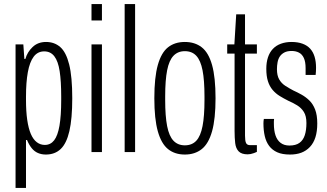

<svg xmlns="http://www.w3.org/2000/svg" viewBox="-20 -743 1596 938"><path d="M56 175V-526H94L99 -455H104Q113 -488 139 -513Q165 -538 205 -538Q246 -538 274.5 -513Q303 -488 318 -428Q333 -368 333 -263Q333 -163 319 -102.5Q305 -42 276.5 -15Q248 12 204 12Q183 12 165.5 4.5Q148 -3 135 -19Q122 -35 112 -59H107V175ZM199 -35Q227 -35 244.5 -57.5Q262 -80 270.5 -128.5Q279 -177 279 -255V-271Q279 -346 271.5 -395Q264 -444 245.5 -468Q227 -492 196 -492Q164 -492 144.5 -466Q125 -440 116 -390.5Q107 -341 107 -271V-255Q107 -199 113 -157.5Q119 -116 130.5 -89Q142 -62 159.5 -48.5Q177 -35 199 -35Z M427 -643V-723H478V-643ZM427 0V-526H478V0Z M589 0V-723H640V0Z M883 12Q834 12 801 -14.5Q768 -41 751 -101.5Q734 -162 734 -263Q734 -365 751 -425.5Q768 -486 801 -512Q834 -538 883 -538Q932 -538 965.5 -512Q999 -486 1016 -425.5Q1033 -365 1033 -263Q1033 -162 1016 -101.5Q999 -41 965.5 -14.5Q932 12 883 12ZM883 -33Q918 -33 939 -55.5Q960 -78 969.5 -127Q979 -176 979 -254V-272Q979 -351 969.5 -399.5Q960 -448 939 -470.5Q918 -493 883 -493Q849 -493 827.5 -470.5Q806 -448 796.5 -399.5Q787 -351 787 -272V-254Q787 -176 796.5 -127Q806 -78 827.5 -55.5Q849 -33 883 -33Z M1190 11Q1160 11 1146 -3.5Q1132 -18 1129 -44Q1126 -70 1126 -103V-481H1090V-526H1125L1134 -673H1177V-526H1235V-481H1177V-80Q1177 -55 1182 -44.5Q1187 -34 1201 -34H1235V-1Q1229 2 1220.5 5Q1212 8 1204.5 9.5Q1197 11 1190 11Z M1397 12Q1359 12 1334.5 1Q1310 -10 1295 -30Q1280 -50 1273.5 -78Q1267 -106 1267 -140Q1267 -146 1267.5 -151.5Q1268 -157 1269 -162H1319Q1318 -156 1318 -150.5Q1318 -145 1318 -139Q1318 -105 1326 -81.5Q1334 -58 1351 -45Q1368 -32 1394 -32Q1425 -32 1443 -45Q1461 -58 1469 -82.5Q1477 -107 1477 -142Q1477 -176 1464.5 -196Q1452 -216 1431.5 -228.5Q1411 -241 1388 -251Q1366 -262 1346.5 -274Q1327 -286 1312 -303.5Q1297 -321 1289 -346Q1281 -371 1281 -407Q1281 -438 1289 -462.5Q1297 -487 1313 -504Q1329 -521 1352.5 -529.5Q1376 -538 1404 -538Q1435 -538 1458 -529.5Q1481 -521 1495.5 -505Q1510 -489 1517 -465.5Q1524 -442 1524 -412Q1524 -404 1523.5 -395Q1523 -386 1522 -377H1473V-410Q1473 -441 1464.5 -459.5Q1456 -478 1440.5 -486Q1425 -494 1405 -494Q1383 -494 1369 -486.5Q1355 -479 1347 -467Q1339 -455 1336 -438.5Q1333 -422 1333 -405Q1333 -374 1344 -355Q1355 -336 1373.5 -324Q1392 -312 1413 -301Q1433 -292 1453.5 -280.5Q1474 -269 1491.5 -252Q1509 -235 1519.5 -208Q1530 -181 1530 -140Q1530 -101 1521 -72.5Q1512 -44 1494 -25Q1476 -6 1452 3Q1428 12 1397 12Z"/></svg>

Font: Archivo ExtraCondensed ExtraLight
Style: Regular
Weight: 250
Width: 2
Designer: Hector Gatti
Foundry: Omnibus-Type
Version: Version 2.001